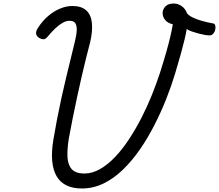

<svg xmlns="http://www.w3.org/2000/svg" viewBox="-20 -1052 1244 1091"><path d="M446 19Q342 19 301.5 -51Q261 -121 283 -257Q293 -317 304.5 -376Q316 -435 328.5 -492.5Q341 -550 354.5 -606Q368 -662 381 -715Q394 -768 406 -818Q415 -855 416 -880.5Q417 -906 408 -920Q399 -934 375 -934Q357 -934 337 -923Q317 -912 295.5 -892Q274 -872 250 -843Q239 -829 226.5 -829Q214 -829 199 -839Q186 -849 185 -862.5Q184 -876 196 -894Q221 -933 253 -960.5Q285 -988 321 -1003Q357 -1018 391 -1018Q442 -1018 469.5 -993.5Q497 -969 502 -923Q507 -877 493 -815Q481 -770 468.5 -719.5Q456 -669 443.5 -614.5Q431 -560 418.5 -502Q406 -444 394 -384.5Q382 -325 371 -265Q361 -203 363.5 -158.5Q366 -114 388.5 -90Q411 -66 459 -66Q504 -66 548 -91Q592 -116 633.5 -159.5Q675 -203 712.5 -260Q750 -317 783 -381Q816 -445 842.5 -511Q869 -577 889 -638Q910 -704 924.5 -755Q939 -806 948 -845Q957 -884 962 -914Q932 -921 918 -939Q904 -957 904 -977Q904 -999 920 -1015.5Q936 -1032 966 -1032Q991 -1032 1012 -1017.5Q1033 -1003 1043 -976Q1051 -965 1072.5 -954Q1094 -943 1125 -934Q1156 -925 1190 -919Q1200 -918 1203 -907.5Q1206 -897 1203 -883.5Q1200 -870 1191 -860Q1182 -850 1170 -851Q1158 -851 1141.5 -854Q1125 -857 1106.5 -862Q1088 -867 1070.5 -873Q1053 -879 1041 -887Q1037 -862 1029 -828.5Q1021 -795 1008 -747.5Q995 -700 975 -634Q954 -564 924.5 -489.5Q895 -415 857.5 -341.5Q820 -268 775.5 -203.5Q731 -139 679 -88.5Q627 -38 568.5 -9.5Q510 19 446 19Z"/></svg>

Font: Playwrite RO
Style: Regular
Weight: 400
Designer: Veronika Burian, José Scaglione
Foundry: TypeTogether
Version: Version 1.002